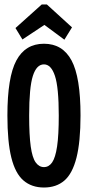

<svg xmlns="http://www.w3.org/2000/svg" viewBox="-20 -825 390 856"><path d="M176 11Q121 11 84.5 -20.5Q48 -52 30.5 -122.5Q13 -193 13 -310Q13 -481 53 -555.5Q93 -630 176 -630Q259 -630 299 -555.5Q339 -481 339 -310Q339 -193 321 -122Q303 -51 267 -20Q231 11 176 11ZM176 -80Q198 -80 212.5 -101Q227 -122 234.5 -172Q242 -222 242 -310Q242 -435 225 -486.5Q208 -538 176 -538Q143 -538 126.5 -486.5Q110 -435 110 -310Q110 -222 117 -172Q124 -122 139 -101Q154 -80 176 -80ZM80 -649 49 -700 166 -805H189L301 -703L267 -648L178 -714Z"/></svg>

Font: Inconsolata ExtraCondensed ExtraBold
Style: Regular
Weight: 800
Width: 2
Monospace: yes
Designer: Raph Levien, Cyreal, Brenton Simpson
Foundry: Raph Levien, Cyreal, Google
Version: Version 3.001; ttfautohint (v1.8.2.53-6de2)